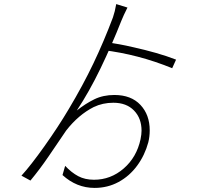

<svg xmlns="http://www.w3.org/2000/svg" viewBox="-20 -860 1040 940"><path d="M713 -222Q713 -191 706 -163Q689 -100 651.5 -49Q614 2 560.5 31Q507 60 443 60Q355 60 286 -3L299 -48Q330 -15 363 2.5Q396 20 440 20Q522 20 585.5 -35Q649 -90 668 -178Q673 -203 673 -220Q673 -281 636 -319Q599 -357 535 -357Q483 -357 439 -336Q364 -298 304 -221L268 -168Q262 -159 218 -94.5Q174 -30 129 24L85 0Q130 -49 197.5 -144Q265 -239 316 -325Q386 -442 437.5 -550Q489 -658 533 -775Q543 -804 549 -840L604 -823Q584 -783 574 -758Q528 -641 472.5 -526Q417 -411 356 -319Q399 -353 442 -374Q485 -395 540 -395Q622 -395 667.5 -346.5Q713 -298 713 -222ZM627 -630Q755 -602 842 -568L823 -526Q657 -594 483 -615L495 -654Q569 -644 627 -630Z"/></svg>

Font: Merged Yaku Han JP ExtraLight
Style: Regular
Weight: 250
Designer: Ryoko NISHIZUKA 西塚涼子 (kana, bopomofo & ideographs); Paul D. Hunt (Latin, Greek & Cyrillic); Sandoll Communications 산돌커뮤니
Foundry: Adobe
Version: Version 2.004